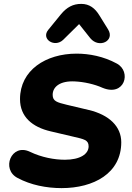

<svg xmlns="http://www.w3.org/2000/svg" viewBox="-20 -957 678 988"><path d="M297 11C462 11 604 -65 604 -225C604 -306 542 -366 437 -391L323 -418C274 -430 251 -436 251 -469C251 -511 290 -542 365 -538C411 -536 466 -524 508 -505C622 -458 658 -589 581 -630C513 -667 439 -681 374 -681C216 -681 83 -596 83 -447C83 -356 146 -303 241 -281L356 -254C412 -241 436 -237 436 -204C436 -164 392 -135 314 -135C260 -135 194 -147 134 -176C38 -222 -16 -85 71 -41C138 -5 219 11 297 11ZM305 -752 387 -833 445 -760C490 -706 573 -747 536 -806L492 -877C469 -915 440 -937 398 -937C356 -937 324 -920 294 -884L228 -803C190 -756 261 -710 305 -752Z"/></svg>

Font: SN Pro Heavy
Style: Italic
Weight: 800
Italic angle: -9°
Designer: Tobias Whetton
Foundry: Supernotes
Version: Version 1.001;Glyphs 3.2 (3249)